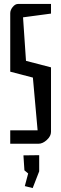

<svg xmlns="http://www.w3.org/2000/svg" viewBox="-20 -730 311 975"><path d="M32 -68H171L147 -336L32 -366V-663Q32 -679 44.5 -694.5Q57 -710 72 -710H239V-661L97 -642L112 -421L239 -388V-60Q239 -39 218 -19.5Q197 0 175 0H32ZM106 215 123 151 104 135 99 59 179 58V140L146 225Z"/></svg>

Font: Bahianita
Style: Regular
Weight: 400
Designer: Pablo Cosgaya & Dani Raskovsky
Foundry: Pablo Cosgaya & Dani Raskovsky
Version: Version 1.008